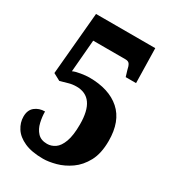

<svg xmlns="http://www.w3.org/2000/svg" viewBox="-177 -809 820 915"><g transform="rotate(30 233.0 -352.0)"><path d="M205 10Q142 10 102 -8Q62 -26 43 -55.5Q24 -85 24 -118Q24 -154 46.5 -172Q69 -190 101 -190Q101 -161 108 -131Q115 -101 133.5 -81Q152 -61 186 -61Q209 -61 229.5 -75Q250 -89 263 -124Q276 -159 276 -220Q276 -368 172 -368Q149 -368 129 -362Q109 -356 87 -350L48 -371L79 -714H405L409 -524H352L342 -557Q338 -577 331.5 -587Q325 -597 309 -597H131L116 -420Q130 -427 158 -431.5Q186 -436 203 -436Q312 -436 373 -382Q434 -328 434 -220Q434 -151 410 -106.5Q386 -62 349.5 -36.5Q313 -11 274 -0.5Q235 10 205 10Z"/></g></svg>

Font: Noto Serif Armenian ExtraCondensed Black
Style: Regular
Weight: 900
Width: 2
Designer: Monotype Design Team
Foundry: Monotype Imaging Inc.
Version: Version 2.008; ttfautohint (v1.8.4.7-5d5b)